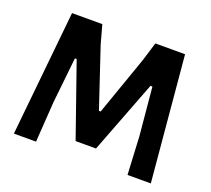

<svg xmlns="http://www.w3.org/2000/svg" viewBox="-112 -787 1020 929"><g transform="rotate(20 398.5 -322.0)"><path d="M691 -644 749 0H629L619 -195L596 -443H586L442 -68H337L206 -443H197L172 -208L158 0H44L109 -644H265L291 -549L393 -244H402L509 -549L538 -644Z"/></g></svg>

Font: Alegreya Sans
Style: Bold
Weight: 700
Designer: Juan Pablo del Peral
Foundry: Huerta Tipografica
Version: Version 2.007